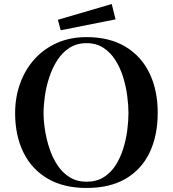

<svg xmlns="http://www.w3.org/2000/svg" viewBox="-20 -924 860 952"><path d="M617 -363Q617 -401 611 -447.5Q605 -494 591 -540Q577 -586 553 -624.5Q529 -663 493.5 -686.5Q458 -710 409 -710Q360 -710 324 -686.5Q288 -663 263.5 -624.5Q239 -586 224 -540Q209 -494 202.5 -447.5Q196 -401 196 -363Q196 -325 203 -279.5Q210 -234 225 -188.5Q240 -143 264.5 -105.5Q289 -68 325 -45.5Q361 -23 409 -23Q459 -23 494.5 -45.5Q530 -68 553.5 -105Q577 -142 591 -187Q605 -232 611 -278Q617 -324 617 -363ZM762 -365Q762 -252 722 -168Q682 -84 603.5 -38Q525 8 409 8Q295 8 216 -38.5Q137 -85 96 -168.5Q55 -252 55 -363Q55 -441 79.5 -509.5Q104 -578 150.5 -630Q197 -682 262.5 -711Q328 -740 409 -740Q523 -740 602 -692.5Q681 -645 721.5 -560.5Q762 -476 762 -365ZM553 -828 281 -774 267 -826 534 -904Z"/></svg>

Font: Kaisei Decol
Style: Bold
Weight: 700
Designer: Font-Kai, 金井和夫
Foundry: KAZUO KANAI
Version: Version 5.003